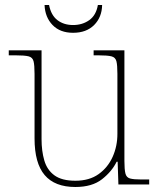

<svg xmlns="http://www.w3.org/2000/svg" viewBox="-20 -737 637 767"><path d="M281 10Q199 10 158.5 -37.5Q118 -85 118 -184V-442Q118 -477 114 -492.5Q110 -508 94 -512Q78 -516 41 -516H15V-536H146V-181Q146 -134 157 -96Q168 -58 197.5 -36.5Q227 -15 281 -15Q337 -15 374 -41.5Q411 -68 430 -110.5Q449 -153 449 -202V-442Q449 -477 445 -492.5Q441 -508 425 -512Q409 -516 372 -516H354V-536H477V-94Q477 -60 481 -44Q485 -28 499.5 -24Q514 -20 544 -20H576V0H453L450 -91H446Q427 -52 387.5 -21Q348 10 281 10ZM272 -606Q220 -606 190 -637Q160 -668 158 -717H176Q184 -676 209.5 -656.5Q235 -637 272 -637Q309 -637 336.5 -656.5Q364 -676 371 -717H388Q387 -668 356 -637Q325 -606 272 -606Z"/></svg>

Font: Noto Serif Tamil Thin
Style: Regular
Weight: 100
Designer: Indian Type Foundry, Tom Grace, and the Monotype Design Team
Foundry: Monotype Imaging Inc.
Version: Version 2.004; ttfautohint (v1.8.4.7-5d5b)